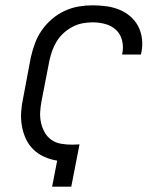

<svg xmlns="http://www.w3.org/2000/svg" viewBox="-20 -702 590 722"><path d="M176 0 195 -98Q169 -102 146 -112.5Q123 -123 105.5 -140Q88 -157 77.5 -179.5Q67 -202 62.5 -227.5Q58 -253 59.5 -279.5Q61 -306 67 -333L96 -487Q102 -513 111.5 -539Q121 -565 137 -588Q153 -611 175 -630Q197 -649 223 -661Q249 -673 275.5 -677.5Q302 -682 328 -682Q354 -682 380 -678.5Q406 -675 429 -665.5Q452 -656 470.5 -640Q489 -624 500 -602.5Q511 -581 514 -555Q517 -529 511 -502L510 -497H439L440 -501Q445 -526 439 -550Q433 -574 416.5 -589.5Q400 -605 376.5 -611.5Q353 -618 328 -618Q310 -618 291 -614.5Q272 -611 253.5 -601.5Q235 -592 219.5 -578Q204 -564 193.5 -547Q183 -530 176.5 -511.5Q170 -493 166 -475L136 -321Q132 -300 131 -279.5Q130 -259 134.5 -239.5Q139 -220 148.5 -203.5Q158 -187 173.5 -176Q189 -165 209.5 -161.5Q230 -158 251 -158Q258 -158 265 -158.5Q272 -159 279 -159L248 0Z"/></svg>

Font: Lode Term
Style: Italic
Weight: 400
Italic angle: -11°
Monospace: yes
Designer: Belleve Invis
Foundry: Belleve Invis
Version: Version 29.2.0